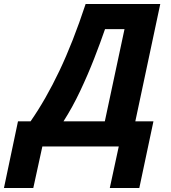

<svg xmlns="http://www.w3.org/2000/svg" viewBox="-116 -734 856 962"><path d="M-96.2 208 -25.9 -126H37.1Q113.8 -236.3 181.6 -378.9Q249.5 -521.5 313 -713.9H687L562 -126H652.8L582 208H434.1L479 0H96.2L50.8 208ZM202.1 -126H409.2L507.8 -587.9H410.2Q387.2 -521 355.7 -440.2Q324.2 -359.4 285.6 -277.8Q247.1 -196.3 202.1 -126Z"/></svg>

Font: Open Sans
Style: Bold Italic
Weight: 700
Italic angle: -12°
Designer: Monotype Design Team
Foundry: Monotype Imaging Inc.
Version: Version 3.003; ttfautohint (v1.8.4)